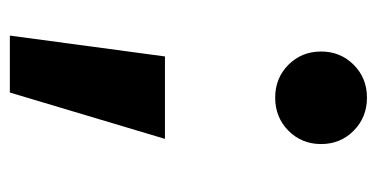

<svg xmlns="http://www.w3.org/2000/svg" viewBox="-204 -353 750 382"><g transform="rotate(90 171.0 -162.0)"><path d="M50.8 193.4 92.3 -115.2H256.3L164.1 193.4ZM174.3 -334.5Q135.3 -334.5 108.9 -360.8Q82.5 -387.2 82.5 -425.8Q82.5 -464.4 108.9 -490.7Q135.3 -517.1 174.3 -517.1Q213.4 -517.1 240 -490.7Q266.6 -464.4 266.6 -425.8Q266.6 -387.2 240 -360.8Q213.4 -334.5 174.3 -334.5Z"/></g></svg>

Font: Inter 17pt ExtraBold
Style: Regular
Weight: 800
Version: Version 4.001;git-66647c0bb